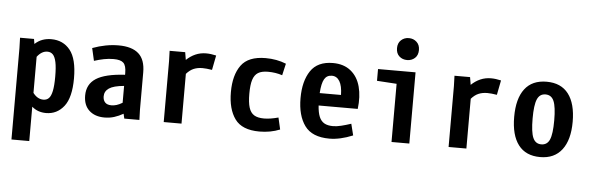

<svg xmlns="http://www.w3.org/2000/svg" viewBox="-51 -816 3602 1175"><g transform="rotate(5 1750.0 -228.0)"><path d="M48.8 -374 46.9 -437.5H132.8L137.7 -407.2Q160.2 -427.7 185.1 -436.5Q210 -445.3 238.3 -445.3Q311.5 -445.3 354.5 -391.6Q397.5 -337.9 397.5 -218.8Q397.5 -100.6 355 -46.4Q312.5 7.8 245.1 7.8Q220.7 7.8 199.2 0.5Q177.7 -6.8 158.2 -23.4V187.5H48.8ZM221.7 -72.3Q242.2 -72.3 255.4 -85.4Q268.6 -98.6 275.4 -130.9Q282.2 -163.1 282.2 -218.8Q282.2 -275.4 275.4 -307.6Q268.6 -339.8 255.4 -353.5Q242.2 -367.2 221.7 -367.2Q186.5 -367.2 158.2 -330.1V-108.4Q185.5 -72.3 221.7 -72.3Z M603.5 3.9Q544.9 3.9 509.8 -28.3Q474.6 -60.5 474.6 -120.1Q474.6 -189.5 529.8 -225.1Q585 -260.7 707 -267.6V-278.3Q707 -323.2 689.9 -340.3Q672.9 -357.4 628.9 -357.4Q599.6 -357.4 569.8 -351.6Q540 -345.7 509.8 -335.9L492.2 -413.1Q574.2 -443.4 652.3 -443.4Q734.4 -443.4 775.4 -406.7Q816.4 -370.1 816.4 -292V-62.5L818.4 0H725.6L718.8 -29.3Q691.4 -13.7 663.6 -4.9Q635.7 3.9 603.5 3.9ZM639.6 -74.2Q655.3 -74.2 671.4 -79.1Q687.5 -84 707 -95.7V-199.2Q642.6 -193.4 615.2 -174.8Q587.9 -156.2 587.9 -125Q587.9 -101.6 600.6 -87.9Q613.3 -74.2 639.6 -74.2Z M967.8 -374 965.8 -437.5H1061.5L1069.3 -390.6Q1094.7 -415 1125 -428.2Q1155.3 -441.4 1190.4 -441.4Q1218.8 -441.4 1252 -433.6L1234.4 -343.8Q1199.2 -349.6 1175.8 -349.6Q1145.5 -349.6 1122.1 -339.8Q1098.6 -330.1 1077.1 -305.7V0H967.8Z M1665 -348.6Q1624 -362.3 1577.1 -362.3Q1538.1 -362.3 1516.1 -348.6Q1494.1 -335 1484.4 -304.2Q1474.6 -273.4 1474.6 -218.8Q1474.6 -164.1 1484.4 -133.3Q1494.1 -102.5 1516.1 -88.9Q1538.1 -75.2 1577.1 -75.2Q1615.2 -75.2 1665 -88.9L1681.6 -16.6Q1624 6.8 1555.7 6.8Q1449.2 6.8 1405.3 -53.7Q1361.3 -114.3 1361.3 -218.8Q1361.3 -323.2 1405.3 -383.8Q1449.2 -444.3 1555.7 -444.3Q1624 -444.3 1681.6 -420.9Z M1986.3 12.7Q1879.9 12.7 1834.5 -49.8Q1789.1 -112.3 1789.1 -218.8Q1789.1 -323.2 1831.5 -386.7Q1874 -450.2 1968.8 -450.2Q2035.2 -450.2 2078.1 -415.5Q2121.1 -380.9 2137.2 -320.3Q2153.3 -259.8 2143.6 -183.6H1903.3Q1906.2 -139.6 1917 -114.3Q1927.7 -88.9 1948.2 -77.1Q1968.8 -65.4 2002 -65.4Q2024.4 -65.4 2052.2 -72.3Q2080.1 -79.1 2112.3 -89.8L2129.9 -19.5Q2051.8 12.7 1986.3 12.7ZM2034.2 -259.8Q2033.2 -315.4 2016.1 -343.8Q1999 -372.1 1968.8 -372.1Q1937.5 -372.1 1922.4 -346.2Q1907.2 -320.3 1903.3 -259.8Z M2367.2 -357.4 2246.1 -365.2V-437.5H2476.6V0H2367.2ZM2350.6 -575.2Q2350.6 -606.4 2370.1 -624.5Q2389.6 -642.6 2418 -642.6Q2446.3 -642.6 2465.8 -624.5Q2485.4 -606.4 2485.4 -575.2Q2485.4 -543 2465.8 -525.4Q2446.3 -507.8 2418 -507.8Q2389.6 -507.8 2370.1 -525.4Q2350.6 -543 2350.6 -575.2Z M2717.8 -374 2715.8 -437.5H2811.5L2819.3 -390.6Q2844.7 -415 2875 -428.2Q2905.3 -441.4 2940.4 -441.4Q2968.8 -441.4 3002 -433.6L2984.4 -343.8Q2949.2 -349.6 2925.8 -349.6Q2895.5 -349.6 2872.1 -339.8Q2848.6 -330.1 2827.1 -305.7V0H2717.8Z M3281.2 12.7Q3192.4 12.7 3147 -46.9Q3101.6 -106.4 3101.6 -218.8Q3101.6 -331.1 3147 -390.6Q3192.4 -450.2 3281.2 -450.2Q3370.1 -450.2 3415.5 -390.6Q3460.9 -331.1 3460.9 -219.7Q3460.9 -108.4 3414.6 -47.9Q3368.2 12.7 3281.2 12.7ZM3281.2 -65.4Q3317.4 -65.4 3332.5 -100.1Q3347.7 -134.8 3347.7 -218.3Q3347.7 -301.8 3332.5 -336.9Q3317.4 -372.1 3281.2 -372.1Q3245.1 -372.1 3230 -336.9Q3214.8 -301.8 3214.8 -218.8Q3214.8 -135.7 3230 -100.6Q3245.1 -65.4 3281.2 -65.4Z"/></g></svg>

Font: Sudo Variable
Style: Regular
Weight: 400
Monospace: yes
Designer: Jens Kutilek
Foundry: Jens Kutilek
Version: Version 0.040